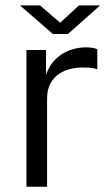

<svg xmlns="http://www.w3.org/2000/svg" viewBox="-20 -706 422 726"><path d="M80 0V-517H154V-423.5Q167 -460 190.8 -482.8Q214.5 -505.5 244.2 -516.2Q274 -527 304.5 -527Q317 -527 329 -525.2Q341 -523.5 348 -519.5V-443.5Q340 -447.5 326.8 -449Q313.5 -450.5 304.5 -450.5Q277 -452 251 -446.5Q225 -441 203.8 -427Q182.5 -413 170.2 -389.5Q158 -366 158 -332V0ZM180 -577.5 55.5 -685.5H131.5L207.5 -620L278.5 -685.5H358.5L237 -577.5Z"/></svg>

Font: Public Sans Light
Style: Regular
Weight: 300
Designer: The Public Sans Project Authors: Dan O. Williams and USWDS (Libre Franklin designed by Pablo Impallari and Rodrigo Fuenz
Version: Version 1.007